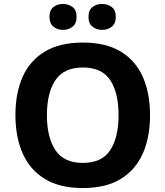

<svg xmlns="http://www.w3.org/2000/svg" viewBox="-20 -940 836 970"><path d="M738 -358Q738 -247 701.5 -164.5Q665 -82 590 -36Q515 10 398 10Q282 10 206.5 -36Q131 -82 94.5 -165Q58 -248 58 -359Q58 -470 94.5 -552Q131 -634 206.5 -679.5Q282 -725 399 -725Q515 -725 590 -679.5Q665 -634 701.5 -551.5Q738 -469 738 -358ZM217 -358Q217 -246 260 -181.5Q303 -117 398 -117Q495 -117 537 -181.5Q579 -246 579 -358Q579 -471 537 -535Q495 -599 399 -599Q303 -599 260 -535Q217 -471 217 -358ZM230 -854Q230 -889 250 -904.5Q270 -920 297.9 -920Q325.8 -920 346.4 -904.6Q367 -889.2 367 -854.4Q367 -821 346.4 -805Q325.8 -789 297.9 -789Q270 -789 250 -805.2Q230 -821.5 230 -854ZM427 -854Q427 -889 447.1 -904.5Q467.3 -920 495.6 -920Q524 -920 544.5 -904.6Q565 -889.2 565 -854.4Q565 -821 544.4 -805Q523.9 -789 496 -789Q467.5 -789 447.2 -805.2Q427 -821.5 427 -854Z"/></svg>

Font: Noto Sans Gunjala Gondi
Style: Regular
Weight: 400
Designer: Ek Type
Foundry: Ek Type
Version: Version 1.004